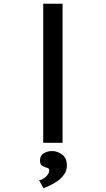

<svg xmlns="http://www.w3.org/2000/svg" viewBox="-20 -760 563 1022"><path d="M210 0V-740H313V0ZM212 242 188 200Q202 197 214 189Q226 181 234 169.5Q242 158 242 148Q242 138 235.5 135Q229 132 221 130Q211 127 202 120.5Q193 114 193 93Q193 69 212 56.5Q231 44 258 44Q285 44 310.5 62.5Q336 81 336 121Q336 147 322 167.5Q308 188 287 203Q266 218 245.5 227.5Q225 237 212 242Z"/></svg>

Font: Lexend Zetta
Style: Regular
Weight: 400
Designer: Bonnie Shaver-Troup, Thomas Jockin
Foundry: Lexend
Version: Version 1.007